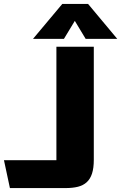

<svg xmlns="http://www.w3.org/2000/svg" viewBox="-206 -744 617 978"><path d="M-185.8 72.1H81.3Q81.3 72.1 81.3 72.1Q81.3 72.1 81.3 72.1V-505.8H271.8V69.7Q271.8 112.1 262.8 139.9Q253.8 167.7 235.8 184.1Q217.8 200.6 190.9 207.3Q164.1 214 127.8 214H-155.5ZM-37.8 -546.1 111.3 -724H242.6L391.2 -546.1H230.3L175.1 -637.6L119.7 -546.1Z"/></svg>

Font: Science Gothic
Style: Regular
Weight: 400
Designer: Thomas Phinney, Vassil Kateliev, Brandon Buerkle
Foundry: Font Detective LLC
Version: Version 1.018